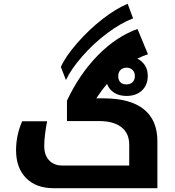

<svg xmlns="http://www.w3.org/2000/svg" viewBox="-20 -995 927 1015"><path d="M648.9 -487.8Q610.8 -487.8 584 -504.4Q557.1 -521 545.9 -551.8Q522.5 -524.9 488.8 -475.1H526.9Q668.5 -475.1 740.2 -417.5Q812 -359.9 812 -249V0H264.2Q170.9 0 117.9 -53.7Q64.9 -107.4 64.9 -201.2Q64.9 -280.3 97.2 -354H229Q213.9 -273.9 213.9 -223.1Q213.9 -175.3 239.5 -147.7Q265.1 -120.1 308.1 -120.1H663.1V-230Q663.1 -290.5 621.6 -322.8Q580.1 -355 503.9 -355H334V-462.9Q400.4 -604 498 -703.1Q595.7 -802.2 707 -841.8L762.2 -708Q737.8 -700.7 706.1 -685.1Q731 -672.9 746.1 -649.7Q761.2 -626.5 761.2 -594.2Q761.2 -545.9 730.5 -516.8Q699.7 -487.8 648.9 -487.8ZM648.9 -548.8Q668.5 -548.8 680.7 -560.5Q692.9 -572.3 692.9 -592.8Q692.9 -613.3 680.7 -625.2Q668.5 -637.2 648.9 -637.2Q629.4 -637.2 617.2 -625.2Q605 -613.3 605 -592.8Q605 -572.3 616 -560.5Q627 -548.8 648.9 -548.8ZM301.8 -641.1Q325.7 -695.8 388.2 -767.3Q450.7 -838.9 521.7 -894Q592.8 -949.2 654.8 -975.1L683.6 -897.9Q618.2 -873 545.9 -818.8Q473.6 -764.6 414.1 -696.3Q354.5 -627.9 328.6 -571.8Z"/></svg>

Font: DroidArabicKufi-Bold
Style: Bold
Weight: 700
Designer: Pascal Zoghbi
Foundry: Ascender Corporation
Version: Version 1.00